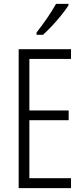

<svg xmlns="http://www.w3.org/2000/svg" viewBox="-20 -967 432 987"><path d="M345 0H76V-714H345V-664H131V-399H333V-349H131V-51H345ZM332 -939Q317 -916 294 -887.5Q271 -859 246 -832.5Q221 -806 201 -788H168V-800Q199 -840 223 -875Q247 -910 268 -947H332Z"/></svg>

Font: Noto Sans Hebrew ExtraCondensed Light
Style: Regular
Weight: 300
Width: 2
Designer: Monotype Design Team
Foundry: Monotype Imaging Inc.
Version: Version 2.004; ttfautohint (v1.8.4.7-5d5b)